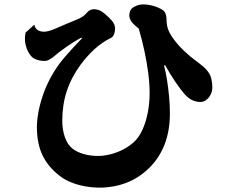

<svg xmlns="http://www.w3.org/2000/svg" viewBox="-20 -819 1040 879"><path d="M633.8 -798.8Q659.7 -798.8 683.8 -791.5Q708 -784.2 725.1 -772.9Q733.9 -767.1 738 -755.9Q742.2 -744.6 742.2 -734.9Q742.2 -705.1 749.5 -685.1Q756.8 -665 772 -644Q793 -614.3 822 -586.7Q851.1 -559.1 878.9 -539.1Q895.5 -526.9 910.9 -513.7Q926.3 -500.5 937 -483.9Q945.3 -471.2 948.7 -452.6Q952.1 -434.1 952.1 -419.9Q952.1 -400.9 944.1 -385.5Q936 -370.1 923.6 -361.1Q911.1 -352.1 897.9 -352.1Q878.4 -352.1 860.4 -360.4Q842.3 -368.7 824.2 -389.2Q809.1 -405.8 784.9 -440.9Q760.7 -476.1 735.8 -521L731 -519Q738.8 -489.7 744.6 -452.9Q750.5 -416 754.2 -376.7Q757.8 -337.4 757.8 -299.8Q757.8 -208.5 725.8 -139.4Q693.8 -70.3 632.8 -23.9Q601.1 0.5 567.1 14.4Q533.2 28.3 500.2 34.2Q467.3 40 438 40Q404.3 40 370.8 34.2Q337.4 28.3 308.1 16.8Q278.8 5.4 256.8 -11.2Q202.1 -52.2 175.5 -106.4Q148.9 -160.6 148.9 -237.8Q148.9 -267.6 155.8 -305.2Q162.6 -342.8 176.8 -384Q190.9 -425.3 212.9 -465.8Q239.3 -514.6 276.9 -558.1Q314.5 -601.6 355 -643.1L352.1 -647Q335.9 -638.2 318.1 -627Q300.3 -615.7 283.7 -604.2Q267.1 -592.8 254.4 -583Q241.7 -573.2 235.8 -567.9Q222.2 -555.7 209 -547.9Q195.8 -540 185.1 -540Q169.9 -540 158.9 -542.7Q147.9 -545.4 138.2 -549.8Q125 -556.2 113.3 -574.5Q101.6 -592.8 96.4 -617.9Q91.3 -643.1 97.2 -669.9L137.2 -706.1Q140.1 -689.5 152.1 -681.6Q164.1 -673.8 182.1 -673.8Q190.4 -673.8 201.9 -676.8Q213.4 -679.7 224.1 -684.1Q231.4 -687 249 -694.6Q266.6 -702.1 287.6 -711.2Q308.6 -720.2 326.2 -727.1Q347.2 -735.4 358.4 -743.2Q369.6 -751 376 -758.8Q383.8 -768.6 392.3 -772.7Q400.9 -776.9 410.2 -776.9Q420.4 -776.9 432.1 -772.9Q443.8 -769 455.1 -759.8Q476.1 -742.7 491.5 -725.1Q506.8 -707.5 506.8 -688Q506.8 -675.8 502.4 -663.1Q498 -650.4 488.8 -646Q446.3 -625 412.1 -593.5Q377.9 -562 349.1 -522.9Q306.2 -464.4 285.6 -401.6Q265.1 -338.9 265.1 -266.1Q265.1 -224.6 277.1 -190.9Q289.1 -157.2 310.1 -140.1Q331.1 -123 362.3 -114Q393.6 -105 432.1 -105Q451.7 -105 478.3 -110.8Q504.9 -116.7 533.7 -129.6Q562.5 -142.6 587.9 -164.1Q613.3 -185.1 630.4 -221.2Q647.5 -257.3 656.2 -301.8Q665 -346.2 665 -392.1Q665 -435.1 658.7 -484.6Q652.3 -534.2 641.1 -586.2Q629.9 -638.2 615.2 -688Q598.1 -701.2 585 -715.8Q579.1 -722.7 575.4 -731.9Q571.8 -741.2 571.8 -748Q571.8 -760.3 576.4 -770.3Q581.1 -780.3 592.8 -787.1Q614.3 -798.8 633.8 -798.8Z"/></svg>

Font: BIZ UDMincho
Style: Bold
Weight: 700
Monospace: yes
Designer: TypeBank Co., Ltd.
Foundry: Morisawa Inc.
Version: Version 1.06